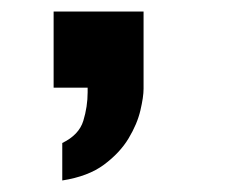

<svg xmlns="http://www.w3.org/2000/svg" viewBox="-20 -152 416 333"><path d="M88 161V96Q117 82 124.5 57.5Q132 33 132 8V0H73V-132H229V2Q229 16 223.5 39.5Q218 63 203 88Q188 113 160.5 133.5Q133 154 88 161Z"/></svg>

Font: Panamera
Style: Bold
Weight: 700
Designer: Bastien Sozeau
Foundry: NBR — Bastien Sozeau
Version: Version 3.002; ttfautohint (v1.8.4.7-5d5b);gftools[0.9.33]